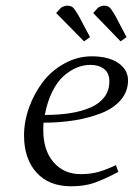

<svg xmlns="http://www.w3.org/2000/svg" viewBox="-20 -651 473 678"><path d="M64.9 -172.9Q64.9 -222.2 82.8 -271.7Q100.6 -321.3 131.3 -361.6Q162.1 -401.9 207.8 -427Q253.4 -452.1 304.2 -452.1Q363.3 -452.1 397.7 -428.5Q432.1 -404.8 432.1 -367.2Q432.1 -328.1 406.7 -298.3Q381.3 -268.6 337.9 -251.5Q294.4 -234.4 243.2 -226.1Q191.9 -217.8 133.8 -217.8Q132.8 -205.6 132.8 -191.9Q132.8 -120.1 169.2 -78.1Q205.6 -36.1 265.1 -36.1Q299.8 -36.1 327.6 -43.9Q355.5 -51.8 389.2 -67.9L397.9 -43.9Q343.8 -15.6 310.1 -4.4Q276.4 6.8 231 6.8Q152.8 6.8 108.9 -41.7Q64.9 -90.3 64.9 -172.9ZM138.2 -245.1Q188 -245.1 228.3 -251.5Q268.6 -257.8 300 -271.5Q331.5 -285.2 348.9 -308.6Q366.2 -332 366.2 -363.8Q366.2 -393.1 347.4 -407.5Q328.6 -421.9 298.8 -421.9Q274.9 -421.9 251.5 -412.4Q228 -402.8 205.3 -383.1Q182.6 -363.3 164.8 -327.6Q147 -292 138.2 -245.1ZM178.2 -605 195.8 -624Q208 -630.9 217.8 -630.9Q231 -630.9 237.8 -624.3Q244.6 -617.7 256.8 -597.2L297.9 -520L276.9 -504.9ZM309.1 -605 326.2 -624Q337.4 -630.9 347.2 -630.9Q360.4 -630.9 367.2 -624.3Q374 -617.7 386.2 -597.2L426.8 -520L405.8 -504.9Z"/></svg>

Font: Dehuti
Style: Italic
Weight: 400
Version: Version 1.2